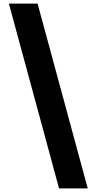

<svg xmlns="http://www.w3.org/2000/svg" viewBox="-20 -821 532 1057"><path d="M187 -801 463 216H305L29 -801Z"/></svg>

Font: Noto Sans Sinhala UI ExtraCondensed Black
Style: Regular
Weight: 900
Width: 2
Designer: Jelle Bosma - Monotype Design Team
Foundry: Monotype Imaging Inc.
Version: Version 2.006; ttfautohint (v1.8.4.7-5d5b)